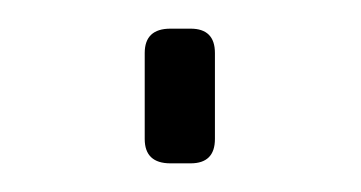

<svg xmlns="http://www.w3.org/2000/svg" viewBox="-20 -114 252 134"><path d="M99 -94H113Q130 -94 130 -77V-17Q130 0 113 0H99Q81 0 81 -17V-77Q81 -94 99 -94Z"/></svg>

Font: Exo 2.0 Extra Light
Style: Regular
Weight: 250
Designer: Natanael Gama
Version: Version 1.001;PS 001.001;hotconv 1.0.70;makeotf.lib2.5.58329